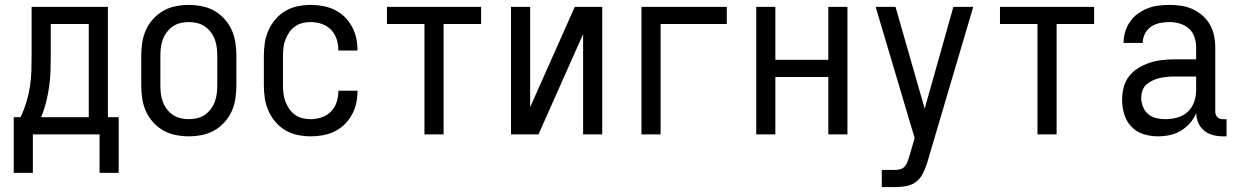

<svg xmlns="http://www.w3.org/2000/svg" viewBox="-20 -548 5040 783"><path d="M36 157V-70H64Q78 -100 87.5 -131Q97 -162 102 -194.5Q107 -227 108 -259.5Q109 -292 109 -325V-520H420V-70H464V157H386V0H114V157ZM148 -70H342V-450H187V-325Q187 -293 186 -260Q185 -227 180.5 -195Q176 -163 168 -131.5Q160 -100 148 -70Z M750 8Q723 8 696 2.5Q669 -3 646 -16Q623 -29 604.5 -49.5Q586 -70 575 -94.5Q564 -119 560 -146Q556 -173 556 -200V-320Q556 -347 560 -374Q564 -401 575 -425.5Q586 -450 604.5 -470.5Q623 -491 646 -504Q669 -517 696 -522.5Q723 -528 750 -528Q777 -528 804 -522.5Q831 -517 854 -504Q877 -491 895.5 -470.5Q914 -450 925 -425.5Q936 -401 940 -374Q944 -347 944 -320V-200Q944 -173 940 -146Q936 -119 925 -94.5Q914 -70 895.5 -49.5Q877 -29 854 -16Q831 -3 804 2.5Q777 8 750 8ZM750 -62Q767 -62 784 -66Q801 -70 815 -79.5Q829 -89 839.5 -103Q850 -117 856 -133Q862 -149 864 -166Q866 -183 866 -200V-320Q866 -337 864 -354Q862 -371 856 -387Q850 -403 839.5 -417Q829 -431 815 -440.5Q801 -450 784 -454Q767 -458 750 -458Q733 -458 716 -454Q699 -450 685 -440.5Q671 -431 660.5 -417Q650 -403 644 -387Q638 -371 636 -354Q634 -337 634 -320V-200Q634 -183 636 -166Q638 -149 644 -133Q650 -117 660.5 -103Q671 -89 685 -79.5Q699 -70 716 -66Q733 -62 750 -62Z M1247 8Q1221 8 1194 2.5Q1167 -3 1144 -16.5Q1121 -30 1103.5 -50.5Q1086 -71 1075 -95.5Q1064 -120 1060 -146.5Q1056 -173 1056 -200V-320Q1056 -347 1060 -373.5Q1064 -400 1075 -424.5Q1086 -449 1103.5 -469.5Q1121 -490 1144 -503.5Q1167 -517 1194 -522.5Q1221 -528 1247 -528Q1272 -528 1297 -523.5Q1322 -519 1344.5 -508Q1367 -497 1385 -479.5Q1403 -462 1415 -440Q1427 -418 1432.5 -393.5Q1438 -369 1438 -344V-342H1360V-343Q1360 -366 1353 -388Q1346 -410 1330 -426.5Q1314 -443 1292 -450.5Q1270 -458 1247 -458Q1230 -458 1213.5 -454Q1197 -450 1183 -440Q1169 -430 1159.5 -416Q1150 -402 1144 -386.5Q1138 -371 1136 -354Q1134 -337 1134 -320V-200Q1134 -183 1136 -166Q1138 -149 1144 -133.5Q1150 -118 1159.5 -104Q1169 -90 1183 -80Q1197 -70 1213.5 -66Q1230 -62 1247 -62Q1270 -62 1292 -69.5Q1314 -77 1330 -93.5Q1346 -110 1353 -132Q1360 -154 1360 -177V-178H1438V-176Q1438 -151 1432.5 -126.5Q1427 -102 1415 -80Q1403 -58 1385 -40.5Q1367 -23 1344.5 -12Q1322 -1 1297 3.5Q1272 8 1247 8Z M1711 0V-450H1558V-520H1942V-450H1789V0Z M2064 0V-520H2142V-111L2324 -520H2436V0H2358V-409L2176 0Z M2596 0V-520H2944V-450H2674V0Z M3064 0V-520H3142V-304H3358V-520H3436V0H3358V-234H3142V0Z M3576 215V145H3629Q3639 145 3650 142.5Q3661 140 3668.5 132Q3676 124 3680 114Q3684 104 3687 94L3710 15L3551 -520H3632L3751 -105L3868 -520H3949L3762 113Q3761 116 3760.5 118Q3760 120 3759 123Q3752 144 3741.5 163.5Q3731 183 3713 195.5Q3695 208 3673 211.5Q3651 215 3629 215Z M4211 0V-450H4058V-520H4442V-450H4289V0Z M4702 8Q4672 8 4643 -1Q4614 -10 4593.5 -32Q4573 -54 4564.5 -83Q4556 -112 4556 -141Q4556 -167 4562.5 -192Q4569 -217 4584.5 -237Q4600 -257 4622 -270.5Q4644 -284 4668.5 -292Q4693 -300 4718 -303Q4743 -306 4769 -306H4858V-355Q4858 -376 4851 -397Q4844 -418 4828 -432Q4812 -446 4791 -452Q4770 -458 4749 -458Q4729 -458 4709.5 -454Q4690 -450 4674 -439Q4658 -428 4649 -410Q4640 -392 4640 -373H4562Q4562 -396 4568.5 -418Q4575 -440 4588 -459Q4601 -478 4619.5 -491.5Q4638 -505 4659 -513.5Q4680 -522 4703 -525Q4726 -528 4749 -528Q4773 -528 4797 -524.5Q4821 -521 4843 -511Q4865 -501 4883.5 -485Q4902 -469 4914 -448Q4926 -427 4931 -403Q4936 -379 4936 -355V-93Q4936 -87 4938 -81Q4940 -75 4944.5 -70.5Q4949 -66 4955 -64Q4961 -62 4967 -62H4982V8H4967Q4947 8 4927 3Q4907 -2 4891 -15Q4875 -28 4867 -47Q4859 -66 4858 -87Q4849 -64 4832.5 -45.5Q4816 -27 4795 -14.5Q4774 -2 4750 3Q4726 8 4702 8ZM4732 -62Q4756 -62 4780.5 -68.5Q4805 -75 4823 -91.5Q4841 -108 4849.5 -131.5Q4858 -155 4858 -180V-236H4769Q4754 -236 4738.5 -234.5Q4723 -233 4708.5 -229.5Q4694 -226 4680 -219.5Q4666 -213 4655 -203Q4644 -193 4639 -178.5Q4634 -164 4634 -149Q4634 -131 4641 -113Q4648 -95 4662 -83Q4676 -71 4694.5 -66.5Q4713 -62 4732 -62Z"/></svg>

Font: Iosevka Algr
Style: Regular
Weight: 400
Monospace: yes
Designer: Belleve Invis
Foundry: Belleve Invis
Version: Version 26.0.2; ttfautohint (v1.8.3)